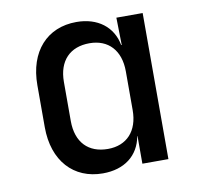

<svg xmlns="http://www.w3.org/2000/svg" viewBox="-68 -631 736 712"><g transform="rotate(-10 300.0 -275.0)"><path d="M264 10C345 10 400 -32 413 -104H414V0H512V-550H413L415 -447H413C400 -517 344 -560 264 -560C153 -560 81 -481 81 -354V-196C81 -69 154 10 264 10ZM298 -76C225 -76 180 -121 180 -202V-349C180 -429 225 -474 298 -474C369 -474 413 -427 413 -348V-202C413 -123 369 -76 298 -76Z"/></g></svg>

Font: JetBrains Mono Medium
Style: Regular
Weight: 436
Monospace: yes
Designer: Philipp Nurullin, Konstantin Bulenkov
Foundry: JetBrains
Version: Version 2.305